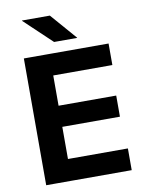

<svg xmlns="http://www.w3.org/2000/svg" viewBox="-91 -890 720 953"><g transform="rotate(-10 269.0 -413.0)"><path d="M192.5 0H63.5V-639H192.5ZM494.5 0H102V-109.5H494.5ZM483 -271.5H138.5V-378H483ZM490.5 -530.5H101.5V-639H490.5ZM341.5 -695 227.5 -826H87V-824.5L225.5 -693.5H341.5Z"/></g></svg>

Font: Anek Malayalam Medium SemiBold
Style: Regular
Weight: 600
Version: Version 1.003